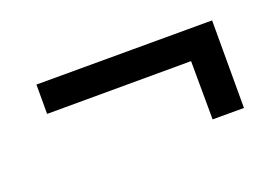

<svg xmlns="http://www.w3.org/2000/svg" viewBox="-46 -514 645 443"><g transform="rotate(-20 277.0 -292.5)"><path d="M61.5 -327V-399L493 -399.5V-328ZM416 -184.5 415 -378H493V-184.5Z"/></g></svg>

Font: Public Sans Thin
Style: Regular
Weight: 400
Version: Version 2.001